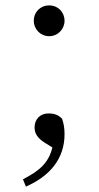

<svg xmlns="http://www.w3.org/2000/svg" viewBox="-20 -517 365 711"><path d="M162 -383C195 -383 219 -410 219 -440C219 -472 195 -497 162 -497C129 -497 105 -472 105 -440C105 -410 129 -383 162 -383ZM76 174C163 136 219 72 219 -20C219 -43 216 -59 210 -77C195 -93 178 -97 160 -97C127 -97 108 -74 108 -45C108 -22 120 -5 145 11L174 29C160 86 127 115 65 147Z"/></svg>

Font: Noto Serif CJK TC Light
Style: Regular
Weight: 300
Designer: Ryoko NISHIZUKA 西塚涼子 (kana & ideographs); Frank Grießhammer (Latin, Greek & Cyrillic); Wenlong ZHANG 张文龙 (bopomofo); San
Foundry: Adobe
Version: Version 2.001;hotconv 1.1.0;makeotfexe 2.6.0